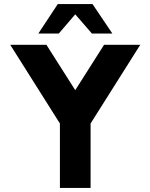

<svg xmlns="http://www.w3.org/2000/svg" viewBox="-20 -919 736 939"><path d="M489 -700H666L423 -315V0H273V-315L30 -700H207L348 -478ZM432.5 -899 529.5 -755H429.5L348 -849L267.5 -755H167.5L262.5 -899Z"/></svg>

Font: Urbanist Black
Style: Regular
Weight: 900
Designer: Corey Hu
Foundry: Corey Hu
Version: Version 1.330; ttfautohint (v1.8.4.7-5d5b)